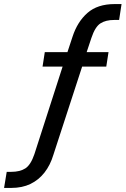

<svg xmlns="http://www.w3.org/2000/svg" viewBox="-58 -734 617 943"><path d="M-38 189 -25 110H-3Q40 110 66.5 93Q93 76 111 23L255 -424L269 -407H151L162 -478H292L268 -462L298 -553Q322 -627 371.5 -670.5Q421 -714 505 -714H539L527 -636H503Q461 -636 435 -619Q409 -602 391 -548L362 -461L354 -478H475L464 -407H330L351 -424L204 27Q189 77 160.5 113.5Q132 150 91.5 169.5Q51 189 -3 189Z"/></svg>

Font: Nunito Sans 10pt Condensed SemiBold
Style: Italic
Weight: 600
Width: 3
Italic angle: -9°
Designer: Vernon Adams
Foundry: Vernon Adams
Version: Version 3.101;gftools[0.9.27]